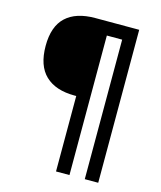

<svg xmlns="http://www.w3.org/2000/svg" viewBox="-120 -761 832 993"><g transform="rotate(15 295.5 -264.5)"><path d="M275 -259H266Q164 -259 109.5 -311Q55 -363 55 -469Q55 -573 109 -623.5Q163 -674 266 -674H501V145H429V-602H347V145H275Z"/></g></svg>

Font: Suez One
Style: Regular
Weight: 400
Version: Version 1.000